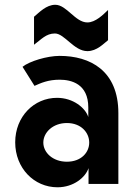

<svg xmlns="http://www.w3.org/2000/svg" viewBox="-20 -773 546 807"><path d="M123 -702.6V-585C153.3 -606.9 173.3 -632.3 210.9 -632.3C251 -632.3 291 -558.1 347.2 -558.1C387.7 -558.1 416 -590.3 434.1 -604V-731C413.1 -710.9 381.3 -678.7 347.2 -678.7C296.4 -678.7 260.3 -752.9 212.4 -752.9C174.3 -752.9 145 -720.7 123 -702.6ZM261.2 -255.9C320.8 -255.9 355 -215.8 355 -173.8C355 -131.8 320.8 -93.3 261.2 -93.3C201.7 -93.3 162.1 -131.8 162.1 -173.8C162.1 -215.8 201.7 -255.9 261.2 -255.9ZM219.7 -361.8C123 -361.8 43.9 -283.2 43.9 -174.8C43.9 -66.4 123 14.2 221.7 14.2C290 14.2 339.8 -28.3 352.1 -66.4V0H477.5V-148.9V-297.4C477.5 -476.6 358.4 -538.1 230.5 -538.1C178.2 -538.1 103.5 -515.6 74.7 -492.2L125 -412.1C151.4 -423.8 181.6 -438 230.5 -438C279.3 -438 351.1 -420.9 351.1 -321.3V-281.2C338.9 -319.3 288.1 -361.8 219.7 -361.8Z"/></svg>

Font: Tuffy
Style: Bold
Weight: 700
Designer: Thatcher Ulrich, Karoly Barta, Michael Everson
Version: Version 001.270